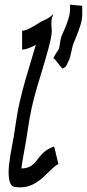

<svg xmlns="http://www.w3.org/2000/svg" viewBox="-20 -794 374 825"><path d="M248 -499Q248 -499 239 -510Q230 -521 221.5 -532Q213 -543 213 -542Q208 -540 211 -547Q214 -554 219.5 -562.5Q225 -571 227 -574Q234 -583 236 -597Q238 -611 240 -622Q242 -635 250.5 -653Q259 -671 265 -687Q276 -717 279 -732.5Q282 -748 281 -774L333 -769Q335 -721 329.5 -699.5Q324 -678 316 -658Q306 -631 300.5 -619Q295 -607 292 -596Q291 -592 288 -578.5Q285 -565 281.5 -550.5Q278 -536 273 -529Q272 -527 267 -515.5Q262 -504 248 -499ZM67 11Q60 11 54.5 10.5Q49 10 42 9Q17 5 17 -55Q17 -61 17.5 -68Q18 -75 18 -79Q23 -124 31.5 -166Q40 -208 45 -246Q54 -310 65 -357.5Q76 -405 89 -450Q102 -495 118 -548Q123 -565 127 -578Q131 -591 134 -601Q95 -581 77 -581H75V-662H77Q92 -662 129 -684Q140 -690 147 -695Q154 -700 158 -702Q187 -714 197.5 -723.5Q208 -733 209 -734Q208 -732 203.5 -717.5Q199 -703 202 -671Q204 -652 197 -621.5Q190 -591 182 -563.5Q174 -536 171 -525Q153 -466 139.5 -420.5Q126 -375 116.5 -332Q107 -289 99 -235Q93 -191 85 -150Q77 -109 72 -71V-70Q99 -71 114 -81.5Q129 -92 140 -107.5Q151 -123 167 -138.5Q183 -154 211 -164H213L231 -88H229Q219 -84 203.5 -68.5Q188 -53 168 -34.5Q148 -16 123 -2.5Q98 11 67 11Z"/></svg>

Font: Syne Tactile
Style: Regular
Weight: 400
Designer: Lucas Descroix
Foundry: Bonjour Monde
Version: Version 2.100; ttfautohint (v1.8.3)